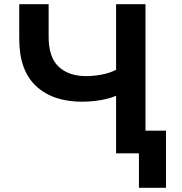

<svg xmlns="http://www.w3.org/2000/svg" viewBox="-20 -725 859 908"><path d="M637 163V0H529V-272Q511 -264 485 -257.5Q459 -251 428.5 -247.5Q398 -244 368 -244Q230 -244 150.5 -318Q71 -392 71 -541V-705H210V-551Q210 -454 257.5 -409.5Q305 -365 388 -365Q421 -365 459.5 -372Q498 -379 529 -395V-705H668V-107H765V163Z"/></svg>

Font: Nunito Sans 6pt
Style: Bold
Weight: 700
Version: Version 3.101;gftools[0.9.27]